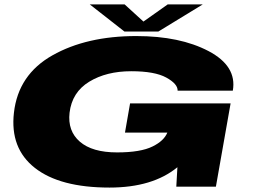

<svg xmlns="http://www.w3.org/2000/svg" viewBox="-20 -844 1150 868"><path d="M475 4Q251 4 137.8 -84.8Q24.5 -173.5 43 -334.5Q62.5 -506.5 217 -593.8Q371.5 -681 596 -681Q793.5 -681 922.8 -613Q1052 -545 1032.5 -434H783Q784 -464.5 732 -493.2Q680 -522 573 -522Q461 -522 383.2 -474.5Q305.5 -427 294.5 -334.5Q285 -252 341 -203.5Q397 -155 509 -155Q616 -155 670 -182Q721 -207 736.5 -244.5H545L568 -376.5H1022.5L956 0H777L782 -88Q670 4 475 4ZM542.5 -701.5 386 -824H543.5L628.5 -746.5L738 -824H896.5L696 -701.5Z"/></svg>

Font: Anybody UltraExpanded ExtraBold
Style: Italic
Weight: 800
Width: 9
Italic angle: -10°
Designer: Tyler Finck
Foundry: Etcetera Type Company
Version: Version 1.010; ttfautohint (v1.8.3) -l 8 -r 50 -G 200 -x 14 